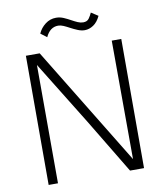

<svg xmlns="http://www.w3.org/2000/svg" viewBox="-93 -941 866 1013"><g transform="rotate(-10 340.0 -434.0)"><path d="M213 -772 180 -797Q193 -826 218.5 -845.5Q244 -865 276 -865Q297 -865 316.5 -856.5Q336 -848 353 -838.5Q370 -829 385 -822.5Q400 -816 414 -816Q435 -816 445 -830Q455 -844 462 -860L499 -836Q484 -804 461.5 -789Q439 -774 415 -774Q397 -774 377.5 -782Q358 -790 340.5 -799.5Q323 -809 308 -815.5Q293 -822 280 -822Q236 -822 213 -772ZM596 -3H521L345 -295L134 -637L135 -3H85V-695H159L547 -60L545 -695H596Z"/></g></svg>

Font: LXGW 975 Gothic SC 200W
Style: Regular
Weight: 200
Version: Version 2.01;February 25, 2021